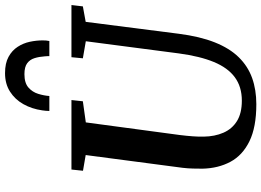

<svg xmlns="http://www.w3.org/2000/svg" viewBox="-161 -893 1064 782"><g transform="rotate(-90 371.0 -502.0)"><path d="M673 -685 624.5 -306Q613.5 -220 589.5 -159.5Q565.5 -99 529 -61.8Q492.5 -24.5 444.5 -7.2Q396.5 10 337.5 10Q244 10 186.8 -18Q129.5 -46 103 -95.5Q76.5 -145 75 -209Q75 -228 75.5 -248.2Q76 -268.5 78.5 -290L130.5 -685L66.5 -696L71.5 -743H354.5L349.5 -696.5L263.5 -684.5L212 -301Q208.5 -273 206.8 -248.5Q205 -224 205.5 -205Q206 -159.5 221.5 -124Q237 -88.5 269 -68.8Q301 -49 352 -49Q408.5 -49 447.2 -77.5Q486 -106 509.5 -163Q533 -220 544.5 -306L594 -684.5L524.5 -696.5L529 -743H741.5L736 -696.5ZM464 -1013.5Q504.5 -1013.5 530.5 -999.2Q556.5 -985 571.2 -962.2Q586 -939.5 591.8 -912.8Q597.5 -886 597.5 -860.5Q597.5 -853.5 597 -846.2Q596.5 -839 595 -833H533.5Q533.5 -837.5 533.2 -842.5Q533 -847.5 532.5 -852Q531 -874.5 525.2 -893.2Q519.5 -912 504.5 -923.2Q489.5 -934.5 460 -934.5Q424 -934.5 405.5 -918.2Q387 -902 379.8 -878.5Q372.5 -855 371 -833H310Q310 -840.5 310.8 -847.8Q311.5 -855 312.5 -862Q318.5 -904.5 337.8 -938.8Q357 -973 388.8 -993.2Q420.5 -1013.5 464 -1013.5Z"/></g></svg>

Font: Merriweather 20pt SemiBold
Style: Italic
Weight: 600
Italic angle: -7.8°
Version: Version 2.101